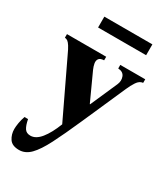

<svg xmlns="http://www.w3.org/2000/svg" viewBox="-221 -743 934 1073"><g transform="rotate(30 245.5 -207.0)"><path d="M84 235Q39 235 21 208Q3 181 3 146Q3 129 7 106Q11 83 19 60H42Q49 97 61 115.5Q73 134 99 134Q134 134 165 95.5Q196 57 222 -10L55 -360Q40 -393 30 -408.5Q20 -424 12 -430Q4 -436 -7 -437V-460H246V-437Q221 -436 213 -424Q205 -412 208 -395Q211 -378 219 -360L299 -185H301L378 -360Q389 -386 379.5 -410.5Q370 -435 337 -437V-460H498V-437Q475 -435 459 -410.5Q443 -386 432 -360L308 -79Q260 30 224.5 99.5Q189 169 156.5 202Q124 235 84 235ZM125 -649H435V-579H125Z"/></g></svg>

Font: Bona Nova SC
Style: Bold
Weight: 700
Designer: Mateusz Machalski
Foundry: Capitalics
Version: Version 4.001; ttfautohint (v1.8.4.7-5d5b)